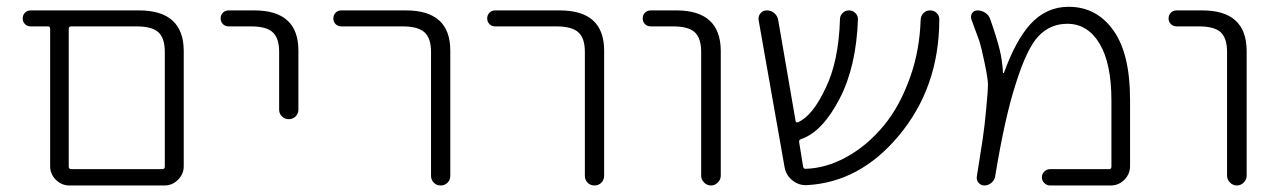

<svg xmlns="http://www.w3.org/2000/svg" viewBox="-20 -576 3812 574"><path d="M187.5 -21.5Q164.1 -21.5 147 -38.6Q129.9 -55.7 129.9 -79.1V-490.2Q129.9 -497.1 123 -497.1H72.3Q61.5 -497.1 54.7 -503.9Q47.9 -510.7 47.9 -521Q47.9 -531.2 54.7 -538.1Q61.5 -544.9 72.3 -544.9H395.5Q528.3 -544.9 529.3 -424.8V-79.1Q529.3 -55.7 512.2 -38.6Q495.1 -21.5 471.7 -21.5ZM472.7 -420.9Q472.7 -461.9 453.6 -479.5Q434.6 -497.1 387.7 -497.1H193.4Q185.5 -497.1 185.5 -490.2V-78.1Q185.5 -70.3 193.4 -70.3H464.8Q472.7 -70.3 472.7 -78.1Z M663.1 -497.1Q653.3 -497.1 646.5 -503.9Q639.6 -510.7 639.6 -521Q639.6 -531.2 646.5 -538.1Q653.3 -544.9 663.1 -544.9H740.2Q872.1 -544.9 872.1 -424.8V-248Q872.1 -236.3 863.8 -228Q855.5 -219.7 843.3 -219.7Q831.1 -219.7 822.8 -228Q814.5 -236.3 814.5 -248V-420.9Q814.5 -461.9 795.4 -479.5Q776.4 -497.1 730.5 -497.1Z M1000 -497.1Q990.2 -497.1 983.4 -503.9Q976.6 -510.7 976.6 -521Q976.6 -531.2 983.4 -538.1Q990.2 -544.9 1000 -544.9H1193.4Q1326.2 -544.9 1326.2 -424.8V-50.8Q1326.2 -38.1 1317.9 -29.8Q1309.6 -21.5 1297.4 -21.5Q1285.2 -21.5 1276.9 -29.8Q1268.6 -38.1 1268.6 -50.8V-420.9Q1268.6 -461.9 1249 -479.5Q1229.5 -497.1 1183.6 -497.1Z M1460 -497.1Q1450.2 -497.1 1443.4 -503.9Q1436.5 -510.7 1436.5 -521Q1436.5 -531.2 1443.4 -538.1Q1450.2 -544.9 1460 -544.9H1653.3Q1786.1 -544.9 1786.1 -424.8V-50.8Q1786.1 -38.1 1777.8 -29.8Q1769.5 -21.5 1757.3 -21.5Q1745.1 -21.5 1736.8 -29.8Q1728.5 -38.1 1728.5 -50.8V-420.9Q1728.5 -461.9 1709 -479.5Q1689.5 -497.1 1643.6 -497.1Z M1925.8 -497.1Q1915 -497.1 1908.2 -503.9Q1901.4 -510.7 1901.4 -521Q1901.4 -531.2 1908.2 -538.1Q1915 -544.9 1925.8 -544.9H2002Q2133.8 -544.9 2134.8 -424.8V-50.8Q2134.8 -39.1 2126 -30.3Q2117.2 -21.5 2105.5 -21.5Q2093.8 -21.5 2085 -30.3Q2076.2 -39.1 2076.2 -50.8V-420.9Q2076.2 -461.9 2057.1 -479.5Q2038.1 -497.1 1992.2 -497.1Z M2780.3 -537.1Q2788.1 -529.3 2788.1 -518.6Q2788.1 -313.5 2665 -168Q2549.8 -31.2 2392.6 -22.5Q2390.6 -22.5 2388.7 -22.5Q2366.2 -22.5 2348.6 -37.1Q2329.1 -52.7 2325.2 -78.1L2248 -515.6Q2246.1 -527.3 2253.4 -536.1Q2260.7 -544.9 2272.5 -544.9Q2285.2 -544.9 2294.9 -536.6Q2304.7 -528.3 2306.6 -515.6L2358.4 -214.8Q2359.4 -208 2366.2 -210.9Q2409.2 -229.5 2448.2 -312.5Q2487.3 -392.6 2491.2 -518.6Q2491.2 -529.3 2499 -537.1Q2506.8 -544.9 2518.1 -544.9Q2529.3 -544.9 2537.1 -537.1Q2544.9 -529.3 2544.9 -518.6Q2540 -377 2490.2 -281.2Q2438.5 -181.6 2375 -160.2Q2368.2 -158.2 2369.1 -151.4L2380.9 -78.1Q2381.8 -71.3 2388.7 -71.3Q2449.2 -73.2 2508.8 -105.5Q2571.3 -139.6 2621.1 -199.2Q2670.9 -258.8 2702.1 -348.6Q2729.5 -426.8 2732.4 -517.6Q2733.4 -529.3 2741.2 -537.1Q2749 -544.9 2760.7 -544.9Q2772.5 -544.9 2780.3 -537.1Z M3119.1 -21.5Q3109.4 -21.5 3102.1 -28.8Q3094.7 -36.1 3094.7 -45.9Q3094.7 -55.7 3102.1 -63Q3109.4 -70.3 3119.1 -70.3H3295.9Q3302.7 -70.3 3302.7 -78.1V-275.4Q3302.7 -386.7 3267.1 -445.8Q3231.4 -504.9 3170.9 -504.9Q3120.1 -504.9 3085 -468.3Q3049.8 -431.6 3016.6 -325.2Q2984.4 -226.6 2955.1 -48.8Q2953.1 -37.1 2943.8 -29.3Q2934.6 -21.5 2922.9 -21.5Q2912.1 -21.5 2905.3 -29.8Q2898.4 -38.1 2900.4 -48.8Q2913.1 -127.9 2918 -161.1Q2923.8 -199.2 2928.7 -254.9Q2933.6 -305.7 2933.6 -323.2Q2933.6 -339.8 2923.8 -386.7Q2915 -430.7 2907.2 -455.1Q2900.4 -473.6 2883.8 -518.6Q2882.8 -522.5 2882.8 -525.4Q2882.8 -531.2 2885.7 -536.1Q2891.6 -544.9 2902.3 -544.9Q2915 -544.9 2925.8 -537.6Q2936.5 -530.3 2940.4 -518.6Q2960 -462.9 2968.8 -426.8Q2976.6 -394.5 2978.5 -358.4Q2978.5 -357.4 2979.5 -357.4Q2980.5 -357.4 2981.4 -358.4Q3016.6 -455.1 3059.6 -502.9Q3107.4 -555.7 3174.8 -555.7Q3257.8 -555.7 3308.1 -485.8Q3358.4 -416 3358.4 -278.3V-79.1Q3358.4 -55.7 3341.3 -38.6Q3324.2 -21.5 3300.8 -21.5Z M3498 -497.1Q3487.3 -497.1 3480.5 -503.9Q3473.6 -510.7 3473.6 -521Q3473.6 -531.2 3480.5 -538.1Q3487.3 -544.9 3498 -544.9H3574.2Q3706.1 -544.9 3707 -424.8V-50.8Q3707 -39.1 3698.2 -30.3Q3689.5 -21.5 3677.7 -21.5Q3666 -21.5 3657.2 -30.3Q3648.4 -39.1 3648.4 -50.8V-420.9Q3648.4 -461.9 3629.4 -479.5Q3610.4 -497.1 3564.5 -497.1Z"/></svg>

Font: Gen Jyuu Gothic Light
Style: Regular
Weight: 200
Designer: [Source Han Sans]
Ryoko NISHIZUKA  (kana & ideographs); Paul D. Hunt (Latin, Greek & Cyrillic); Wenlong ZHANG  (bopomofo
Version: Version 1.002.20150607